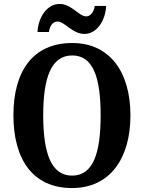

<svg xmlns="http://www.w3.org/2000/svg" viewBox="-20 -943 729 973"><path d="M408 -771C469 -771 514 -836 518 -913H460C457 -886 440 -860 417 -860C380 -860 343 -923 282 -923C219 -923 174 -857 170 -781H228C231 -808 246 -834 271 -834C309 -834 346 -771 408 -771ZM345 10C535 10 641 -137 641 -358C641 -580 535 -725 346 -725C145 -725 48 -580 48 -359C48 -137 145 10 345 10ZM345 -53C240 -53 199 -166 199 -358C199 -551 240 -662 346 -662C452 -662 490 -551 490 -358C490 -166 452 -53 345 -53Z"/></svg>

Font: Noto Serif Condensed
Style: Bold
Weight: 700
Width: 3
Designer: Monotype Design Team
Foundry: Monotype Imaging Inc.
Version: Version 2.015